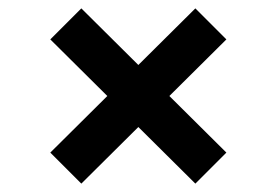

<svg xmlns="http://www.w3.org/2000/svg" viewBox="-20 -579 660 458"><path d="M174 -141 100 -215 236 -350 100 -485 174 -559 310 -424 446 -559 520 -485 384 -350 520 -215 446 -141 310 -276Z"/></svg>

Font: Space Grotesk Light SemiBold
Style: Regular
Weight: 600
Version: Version 2.000